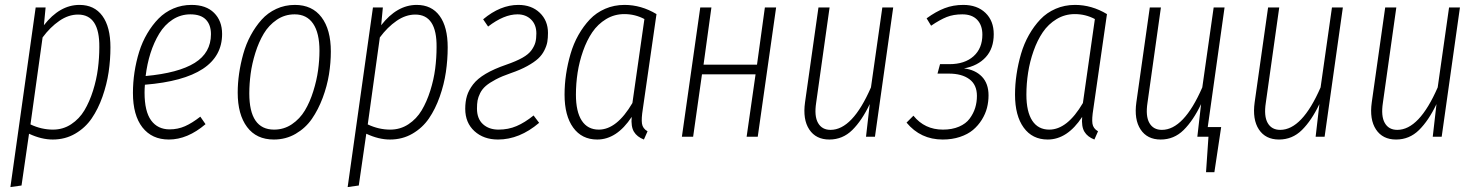

<svg xmlns="http://www.w3.org/2000/svg" viewBox="-20 -552 5964 775"><path d="M22 203.1 124 -522H164.1L157.2 -450.2Q221.2 -532.2 300.8 -532.2Q360.8 -532.2 393.3 -487.8Q425.8 -443.4 425.8 -360.8Q425.8 -311 418.5 -261.2Q411.1 -211.4 393.6 -161.6Q376 -111.8 350.1 -74Q324.2 -36.1 283.7 -12.5Q243.2 11.2 192.9 11.2Q147 11.2 97.2 -12.2L66.9 196.8ZM193.8 -28.8Q234.4 -28.8 267.3 -50.5Q300.3 -72.3 320.8 -106.7Q341.3 -141.1 355.5 -186Q369.6 -231 375.2 -274.7Q380.9 -318.4 380.9 -361.8Q382.3 -493.2 294.9 -493.2Q256.3 -493.2 219.5 -467.8Q182.6 -442.4 151.9 -400.9L103 -49.8Q147.5 -28.8 193.8 -28.8Z M876.5 -415Q876.5 -235.4 564.9 -210Q563.5 -193.4 563.5 -178.2Q563.5 -102.1 590.1 -65.9Q616.7 -29.8 664.6 -29.8Q697.8 -29.8 726.6 -42.5Q755.4 -55.2 788.6 -81.1L809.6 -50.8Q736.8 11.2 661.6 11.2Q593.3 11.2 554.9 -37.8Q516.6 -86.9 516.6 -176.8Q516.6 -218.8 522.9 -260.7Q529.3 -302.7 541.7 -342.8Q554.2 -382.8 574.5 -417Q594.7 -451.2 620.1 -477.1Q645.5 -502.9 679.7 -517.6Q713.9 -532.2 752.9 -532.2Q812 -532.2 844.2 -500Q876.5 -467.8 876.5 -415ZM748.5 -494.1Q709.5 -494.1 677 -473.1Q644.5 -452.1 622.8 -416.3Q601.1 -380.4 587.4 -337.2Q573.7 -293.9 567.9 -245.1Q700.2 -257.3 765.9 -298.1Q831.5 -338.9 831.5 -414.1Q831.5 -451.7 811 -472.9Q790.5 -494.1 748.5 -494.1Z M1085.4 11.2Q1015.1 11.2 977.3 -39.3Q939.5 -89.8 939.5 -178.2Q939.5 -215.8 945.1 -254.9Q950.7 -293.9 961.9 -334.2Q973.1 -374.5 992.2 -409.7Q1011.2 -444.8 1035.9 -472.4Q1060.5 -500 1095.2 -516.1Q1129.9 -532.2 1170.4 -532.2Q1240.2 -532.2 1277.8 -482.4Q1315.4 -432.6 1315.4 -344.2Q1315.4 -298.8 1307.9 -251.7Q1300.3 -204.6 1282.5 -157Q1264.6 -109.4 1239 -72.3Q1213.4 -35.2 1173.6 -12Q1133.8 11.2 1085.4 11.2ZM1086.4 -28.8Q1126 -28.8 1158.2 -50.5Q1190.4 -72.3 1210.7 -106.2Q1231 -140.1 1244.6 -183.8Q1258.3 -227.5 1263.9 -268.3Q1269.5 -309.1 1269.5 -347.2Q1269.5 -418.9 1243.9 -456.5Q1218.3 -494.1 1169.4 -494.1Q1129.4 -494.1 1097.2 -472.2Q1064.9 -450.2 1044.7 -416.3Q1024.4 -382.3 1010.7 -338.6Q997.1 -294.9 991.7 -254.2Q986.3 -213.4 986.3 -174.8Q986.3 -28.8 1086.4 -28.8Z M1383.3 203.1 1485.4 -522H1525.4L1518.6 -450.2Q1582.5 -532.2 1662.1 -532.2Q1722.2 -532.2 1754.6 -487.8Q1787.1 -443.4 1787.1 -360.8Q1787.1 -311 1779.8 -261.2Q1772.5 -211.4 1754.9 -161.6Q1737.3 -111.8 1711.4 -74Q1685.5 -36.1 1645 -12.5Q1604.5 11.2 1554.2 11.2Q1508.3 11.2 1458.5 -12.2L1428.2 196.8ZM1555.2 -28.8Q1595.7 -28.8 1628.7 -50.5Q1661.6 -72.3 1682.1 -106.7Q1702.6 -141.1 1716.8 -186Q1731 -231 1736.6 -274.7Q1742.2 -318.4 1742.2 -361.8Q1743.7 -493.2 1656.2 -493.2Q1617.7 -493.2 1580.8 -467.8Q1543.9 -442.4 1513.2 -400.9L1464.4 -49.8Q1508.8 -28.8 1555.2 -28.8Z M2072.3 -532.2Q2125.5 -532.2 2158.7 -500.5Q2191.9 -468.8 2191.9 -418.9Q2191.9 -398.4 2189.2 -382.8Q2186.5 -367.2 2177.2 -348.6Q2168 -330.1 2152.1 -315.4Q2136.2 -300.8 2108.4 -285.4Q2080.6 -270 2042 -256.8Q2006.3 -244.6 1981 -231.2Q1955.6 -217.8 1940.9 -205.1Q1926.3 -192.4 1918.2 -176.3Q1910.2 -160.2 1907.7 -146.5Q1905.3 -132.8 1905.3 -113.8Q1905.3 -72.8 1929.4 -50.8Q1953.6 -28.8 1992.2 -28.8Q2031.7 -28.8 2064.9 -43Q2098.1 -57.1 2133.8 -85.9L2156.2 -56.2Q2077.1 11.2 1990.2 11.2Q1932.1 11.2 1895 -22.7Q1857.9 -56.6 1857.9 -112.8Q1857.9 -142.1 1865 -165.3Q1872.1 -188.5 1889.6 -211.4Q1907.2 -234.4 1940.7 -254.2Q1974.1 -273.9 2023.9 -291Q2063.5 -304.7 2088.6 -318.8Q2113.8 -333 2125.5 -349.6Q2137.2 -366.2 2141.1 -381.1Q2145 -396 2145 -417Q2145 -452.1 2123.8 -473.1Q2102.5 -494.1 2068.8 -494.1Q2014.2 -494.1 1950.2 -444.8L1930.2 -474.1Q1999.5 -532.2 2072.3 -532.2Z M2501 -532.2Q2568.4 -532.2 2629.9 -495.1L2574.7 -111.8Q2568.4 -72.8 2571.3 -53Q2574.2 -33.2 2593.8 -22L2579.1 11.2Q2551.3 0.5 2538.8 -20.3Q2526.4 -41 2529.8 -80.1Q2469.7 11.2 2390.6 11.2Q2328.6 11.2 2293.7 -36.9Q2258.8 -85 2258.8 -169.9Q2258.8 -210.9 2264.9 -252.2Q2271 -293.5 2283 -334.5Q2294.9 -375.5 2314.9 -410.9Q2335 -446.3 2360.8 -473.6Q2386.7 -501 2422.9 -516.6Q2459 -532.2 2501 -532.2ZM2500 -495.1Q2460 -495.1 2426.5 -474.9Q2393.1 -454.6 2370.8 -421.9Q2348.6 -389.2 2333.5 -346.2Q2318.4 -303.2 2311.5 -258.8Q2304.7 -214.4 2304.7 -169.9Q2304.7 -101.1 2328.4 -64.9Q2352.1 -28.8 2397 -28.8Q2469.7 -28.8 2532.7 -136.2L2581.1 -475.1Q2543.5 -495.1 2500 -495.1Z M2993.7 0 3029.8 -252H2813.5L2777.8 0H2732.4L2806.6 -522H2851.6L2819.8 -291H3035.6L3067.4 -522H3112.8L3038.6 0Z M3327.6 11.2Q3273.4 11.2 3246.6 -29.3Q3219.7 -69.8 3229.5 -139.2L3283.7 -522H3328.6L3274.4 -137.2Q3266.1 -83.5 3282 -55.7Q3297.9 -27.8 3332.5 -27.8Q3420.9 -27.8 3495.6 -199.2L3541.5 -522H3585.4L3511.7 0H3475.6L3490.7 -131.8Q3459 -65.4 3420.2 -27.1Q3381.3 11.2 3327.6 11.2Z M3868.2 -532.2Q3924.3 -532.2 3957.8 -500Q3991.2 -467.8 3991.2 -414.1Q3991.2 -356.4 3959 -321.3Q3926.8 -286.1 3871.1 -275.9Q3916.5 -270.5 3943.4 -242.7Q3970.2 -214.8 3970.2 -167Q3970.2 -141.1 3963.9 -116.5Q3957.5 -91.8 3942.9 -68.4Q3928.2 -44.9 3907.2 -27.3Q3886.2 -9.8 3854.7 0.7Q3823.2 11.2 3785.2 11.2Q3695.8 11.2 3639.2 -57.1L3667 -85Q3712.4 -28.8 3786.1 -28.8Q3823.2 -28.8 3851.1 -40.8Q3878.9 -52.7 3894 -73.2Q3909.2 -93.8 3916.3 -116.7Q3923.3 -139.6 3923.3 -165Q3923.3 -210 3892.8 -232.4Q3862.3 -254.9 3810.1 -254.9H3764.2L3774.4 -293H3812Q3874 -293 3909.7 -325Q3945.3 -356.9 3945.3 -412.1Q3945.3 -450.2 3924.3 -472.2Q3903.3 -494.1 3864.3 -494.1Q3828.6 -494.1 3801.5 -483.4Q3774.4 -472.7 3738.3 -448.2L3720.2 -478Q3757.8 -505.4 3792.7 -518.8Q3827.6 -532.2 3868.2 -532.2Z M4319.3 -532.2Q4386.7 -532.2 4448.2 -495.1L4393.1 -111.8Q4386.7 -72.8 4389.6 -53Q4392.6 -33.2 4412.1 -22L4397.5 11.2Q4369.6 0.5 4357.2 -20.3Q4344.7 -41 4348.1 -80.1Q4288.1 11.2 4209 11.2Q4147 11.2 4112.1 -36.9Q4077.1 -85 4077.1 -169.9Q4077.1 -210.9 4083.3 -252.2Q4089.4 -293.5 4101.3 -334.5Q4113.3 -375.5 4133.3 -410.9Q4153.3 -446.3 4179.2 -473.6Q4205.1 -501 4241.2 -516.6Q4277.3 -532.2 4319.3 -532.2ZM4318.4 -495.1Q4278.3 -495.1 4244.9 -474.9Q4211.4 -454.6 4189.2 -421.9Q4167 -389.2 4151.9 -346.2Q4136.7 -303.2 4129.9 -258.8Q4123 -214.4 4123 -169.9Q4123 -101.1 4146.7 -64.9Q4170.4 -28.8 4215.3 -28.8Q4288.1 -28.8 4351.1 -136.2L4399.4 -475.1Q4361.8 -495.1 4318.4 -495.1Z M4922.9 -522 4855 -39.1H4909.2L4881.8 143.1H4848.1L4857.9 0H4813L4828.1 -131.8Q4796.4 -65.4 4757.6 -27.1Q4718.8 11.2 4665 11.2Q4610.8 11.2 4584 -29.3Q4557.1 -69.8 4566.9 -139.2L4621.1 -522H4666L4611.8 -137.2Q4603.5 -83.5 4619.4 -55.7Q4635.3 -27.8 4669.9 -27.8Q4758.3 -27.8 4833 -199.2L4878.9 -522Z M5142.6 11.2Q5088.4 11.2 5061.5 -29.3Q5034.7 -69.8 5044.4 -139.2L5098.6 -522H5143.6L5089.4 -137.2Q5081.1 -83.5 5096.9 -55.7Q5112.8 -27.8 5147.5 -27.8Q5235.8 -27.8 5310.5 -199.2L5356.4 -522H5400.4L5326.7 0H5290.5L5305.7 -131.8Q5273.9 -65.4 5235.1 -27.1Q5196.3 11.2 5142.6 11.2Z M5615.2 11.2Q5561 11.2 5534.2 -29.3Q5507.3 -69.8 5517.1 -139.2L5571.3 -522H5616.2L5562 -137.2Q5553.7 -83.5 5569.6 -55.7Q5585.4 -27.8 5620.1 -27.8Q5708.5 -27.8 5783.2 -199.2L5829.1 -522H5873L5799.3 0H5763.2L5778.3 -131.8Q5746.6 -65.4 5707.8 -27.1Q5668.9 11.2 5615.2 11.2Z"/></svg>

Font: Fira Sans Compressed ExtraLight
Style: Italic
Weight: 250
Width: 3
Italic angle: -8°
Designer: Carrois Corporate & Edenspiekermann AG
Foundry: Carrois Corporate GbR & Edenspiekermann AG
Version: Version 4.203;PS 004.203;hotconv 1.0.88;makeotf.lib2.5.64775